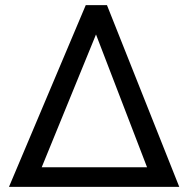

<svg xmlns="http://www.w3.org/2000/svg" viewBox="-20 -731 745 751"><path d="M15.1 0H681.2L398.4 -710.9H315.4ZM355.5 -596.2 555.2 -76.7H143.1Z"/></svg>

Font: Roboto
Style: Regular
Weight: 400
Designer: Google
Version: Version 2.137; 2017